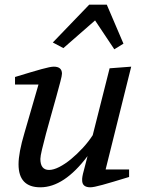

<svg xmlns="http://www.w3.org/2000/svg" viewBox="-20 -791 637 818"><path d="M44 -431V-463Q119 -486 157 -496.5Q195 -507 209 -507Q244 -507 244 -477Q244 -469 237 -442.5Q230 -416 220 -379.5Q210 -343 198 -301Q186 -259 176 -221.5Q166 -184 159 -154.5Q152 -125 152 -114Q152 -67 189 -67Q208 -67 232.5 -79.5Q257 -92 282.5 -113Q308 -134 332.5 -160.5Q357 -187 375 -215L447 -500L539 -507L430 -69H530V-37Q455 -14 417 -3.5Q379 7 365 7Q330 7 330 -23Q329 -36 337 -64L353 -126Q253 7 152 7Q59 7 59 -91Q59 -140 84 -224L144 -431ZM205 -610 360 -771H435L506 -605L467 -581L385 -704L250 -586Z"/></svg>

Font: Volkhov
Style: Italic
Weight: 400
Italic angle: -12°
Designer: Cyreal (www.cyreal.org)
Foundry: Cyreal (www.cyreal.org)
Version: Version 1.010